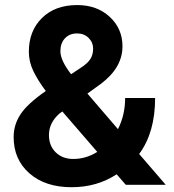

<svg xmlns="http://www.w3.org/2000/svg" viewBox="-20 -741 696 770"><path d="M34.7 -191.4Q34.7 -240.7 62.3 -282.7Q89.8 -324.7 163.6 -376Q131.8 -418.5 113.8 -455.8Q95.7 -493.2 95.7 -533.7Q95.7 -616.7 148.2 -668.7Q200.7 -720.7 289.6 -720.7Q369.1 -720.7 420.2 -673.3Q471.2 -626 471.2 -555.2Q471.2 -470.2 385.3 -405.3L330.6 -365.7L453.1 -223.1Q481.9 -279.8 481.9 -348.1H602.1Q602.1 -209.5 538.1 -123.5L644.5 0H484.4L447.8 -42Q369.1 9.8 267.1 9.8Q161.6 9.8 98.1 -45.7Q34.7 -101.1 34.7 -191.4ZM273.9 -103.5Q324.7 -103.5 370.1 -131.8L230 -293.9L219.7 -286.6Q176.3 -249.5 176.3 -199.2Q176.3 -156.7 203.4 -130.1Q230.5 -103.5 273.9 -103.5ZM222.2 -535.6Q222.2 -499 265.1 -443.4L302.7 -468.3Q331.5 -486.8 342.5 -504.4Q353.5 -522 353.5 -546.4Q353.5 -570.8 335.4 -588.9Q317.4 -606.9 289.1 -606.9Q258.8 -606.9 240.5 -587.4Q222.2 -567.9 222.2 -535.6Z"/></svg>

Font: Robotiche
Style: Bold
Weight: 700
Designer: Google
Version: Version 2.001150; 2014